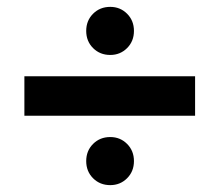

<svg xmlns="http://www.w3.org/2000/svg" viewBox="-20 -589 639 559"><path d="M231 -499Q231 -529 251 -549Q271 -569 301 -569Q330 -569 350 -549Q370 -529 370 -499Q370 -469 350 -449Q330 -429 301 -429Q271 -429 251 -449Q231 -469 231 -499ZM51 -367H548V-252H51ZM231 -120Q231 -150 251 -170Q271 -190 301 -190Q330 -190 350 -170Q370 -150 370 -120Q370 -90 350 -70Q330 -50 301 -50Q271 -50 251 -70Q231 -90 231 -120Z"/></svg>

Font: Maitree
Style: Bold
Weight: 700
Designer: CadsonDemak Team
Foundry: CadsonDemak
Version: Version 1.002